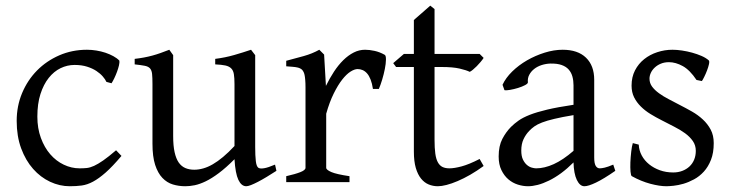

<svg xmlns="http://www.w3.org/2000/svg" viewBox="-20 -645 2592 680"><path d="M410.2 -92.8Q378.4 -55.2 354.2 -33.9Q330.1 -12.7 309.6 -1.7Q289.1 9.3 269.5 12Q250 14.6 227.1 14.6Q191.4 14.6 157.5 -1.2Q123.5 -17.1 97.2 -46.9Q70.8 -76.7 54.9 -119.6Q39.1 -162.6 39.1 -216.8Q39.1 -269.5 58.3 -315.4Q77.6 -361.3 111.1 -395.3Q144.5 -429.2 189.9 -449Q235.4 -468.8 288.1 -468.8Q304.2 -468.8 321 -466.1Q337.9 -463.4 353.3 -458.3Q368.7 -453.1 381.6 -446Q394.5 -439 402.8 -430.2Q403.8 -424.3 401.4 -413.6Q398.9 -402.8 394.5 -390.9Q390.1 -378.9 384.8 -367.9Q379.4 -356.9 375 -350.1L356.9 -355Q353 -363.8 344.2 -374Q335.4 -384.3 321.5 -393.6Q307.6 -402.8 288.3 -408.9Q269 -415 244.1 -415Q218.3 -415 194.6 -403.6Q170.9 -392.1 152.6 -369.1Q134.3 -346.2 123.3 -312Q112.3 -277.8 112.3 -231.9Q112.3 -190.4 124.8 -156.5Q137.2 -122.6 158 -98.6Q178.7 -74.7 205.8 -61.8Q232.9 -48.8 262.2 -48.8Q275.9 -48.8 287.6 -50Q299.3 -51.3 313.2 -57.6Q327.1 -64 345.5 -76.7Q363.8 -89.4 391.1 -112.8Z M959 -40Q940.9 -28.3 924.3 -18.3Q907.7 -8.3 893.6 -1Q879.4 6.3 868.7 10.5Q857.9 14.6 852.1 14.6Q835 14.6 824.2 -8.1Q813.5 -30.8 810.5 -81.1Q780.3 -50.8 755.1 -32Q730 -13.2 708.7 -2.9Q687.5 7.3 669.7 11Q651.9 14.6 636.2 14.6Q613.3 14.6 592.3 8.3Q571.3 2 555.2 -14.9Q539.1 -31.7 529.5 -61Q520 -90.3 520 -136.2V-347.2Q520 -370.6 518.6 -383.5Q517.1 -396.5 511 -403.1Q504.9 -409.7 492.2 -412.1Q479.5 -414.6 457 -417V-436.5Q474.6 -438.5 490 -441.4Q505.4 -444.3 519.8 -448.2Q534.2 -452.1 548.8 -457.3Q563.5 -462.4 579.6 -468.8L593.3 -449.7V-163.1Q593.3 -128.9 598.4 -106Q603.5 -83 613 -69.3Q622.6 -55.7 636.5 -49.8Q650.4 -43.9 668 -43.9Q683.6 -43.9 700 -48.6Q716.3 -53.2 733.6 -63.2Q751 -73.2 770 -89.1Q789.1 -105 810.5 -127.9V-347.2Q810.5 -369.1 808.3 -382.3Q806.2 -395.5 798.8 -402.8Q791.5 -410.2 778.1 -413.1Q764.6 -416 742.2 -417V-436.5Q777.3 -440.9 809.6 -450.2Q841.8 -459.5 869.1 -468.8L883.8 -449.7V-124Q883.8 -93.8 886 -74.7Q888.2 -55.7 895 -50.8Q900.9 -46.9 915 -49.1Q929.2 -51.3 954.1 -62Z M1342.8 -450.7Q1347.2 -447.8 1346.9 -433.6Q1346.7 -419.4 1343 -400.9Q1339.4 -382.3 1333.5 -362.8Q1327.6 -343.3 1321.8 -330.1H1300.8Q1297.9 -349.6 1292.5 -363.3Q1287.1 -377 1280 -385Q1272.9 -393.1 1264.4 -396.7Q1255.9 -400.4 1246.6 -400.4Q1235.8 -400.4 1221.4 -391.4Q1207 -382.3 1191.9 -363Q1176.8 -343.8 1161.9 -313.7Q1147 -283.7 1135.3 -242.2V-50.8Q1135.3 -43.5 1153.6 -35.6Q1171.9 -27.8 1217.8 -21V0H993.7V-21Q1025.9 -28.3 1043.9 -35.4Q1062 -42.5 1062 -50.8V-335Q1062 -351.1 1061 -362.1Q1060.1 -373 1058.6 -379.9Q1057.1 -386.7 1054.9 -390.6Q1052.7 -394.5 1050.8 -397Q1047.4 -400.4 1043.2 -402.6Q1039.1 -404.8 1032.5 -406.2Q1025.9 -407.7 1016.6 -408.4Q1007.3 -409.2 993.7 -410.2V-429.7Q1025.4 -438 1055.9 -446.5Q1086.4 -455.1 1110.8 -468.8L1127.9 -451.7L1134.3 -340.8Q1147.5 -367.7 1162.8 -391.1Q1178.2 -414.6 1195.8 -431.9Q1213.4 -449.2 1232.7 -459Q1252 -468.8 1272.9 -468.8Q1288.6 -468.8 1306.6 -464.8Q1324.7 -460.9 1342.8 -450.7Z M1692.9 -57.1Q1668.9 -39.6 1645.5 -26.1Q1622.1 -12.7 1600.8 -3.7Q1579.6 5.4 1561.5 10Q1543.5 14.6 1530.8 14.6Q1513.7 14.6 1498.3 8.3Q1482.9 2 1471.2 -12.5Q1459.5 -26.9 1452.6 -50.3Q1445.8 -73.7 1445.8 -107.9V-407.7H1382.8L1372.6 -421.4L1410.6 -454.1H1445.8V-574.2L1503.9 -625L1519 -612.8V-454.1H1678.7L1692.9 -439.9Q1688.5 -433.1 1681.9 -425.3Q1675.3 -417.5 1668.5 -410.6Q1661.6 -403.8 1655 -398.2Q1648.4 -392.6 1643.6 -390.6Q1631.8 -396.5 1607.9 -402.1Q1584 -407.7 1544.4 -407.7H1519V-149.9Q1519 -120.6 1521.7 -101.1Q1524.4 -81.5 1530.8 -70.1Q1537.1 -58.6 1547.1 -53.7Q1557.1 -48.8 1571.8 -48.8Q1588.9 -48.8 1614.7 -55.7Q1640.6 -62.5 1678.7 -82Z M1878.9 -48.8Q1908.2 -48.8 1941.2 -63.7Q1974.1 -78.6 2011.2 -110.8V-237.3Q1970.2 -230.5 1943.6 -224.1Q1917 -217.8 1899.9 -211.2Q1882.8 -204.6 1872.6 -197.3Q1862.3 -189.9 1854.5 -181.6Q1841.8 -168.5 1834 -151.6Q1826.2 -134.8 1826.2 -111.8Q1826.2 -92.3 1832 -80.1Q1837.9 -67.9 1846.2 -60.8Q1854.5 -53.7 1863.5 -51.3Q1872.6 -48.8 1878.9 -48.8ZM2159.2 -40Q2117.7 -11.2 2090.6 1.7Q2063.5 14.6 2049.8 14.6Q2033.7 14.6 2022.9 -7.8Q2012.2 -30.3 2011.2 -69.8Q1989.3 -47.9 1967.3 -31.7Q1945.3 -15.6 1924.3 -5.4Q1903.3 4.9 1884.5 9.8Q1865.7 14.6 1850.1 14.6Q1832.5 14.6 1814 8.8Q1795.4 2.9 1780.5 -9.8Q1765.6 -22.5 1755.9 -42.5Q1746.1 -62.5 1746.1 -90.8Q1746.1 -127.9 1759 -152.8Q1772 -177.7 1790 -195.8Q1801.8 -207.5 1816.7 -218Q1831.5 -228.5 1856.2 -238.3Q1880.9 -248 1918 -256.8Q1955.1 -265.6 2011.2 -273.9V-342.8Q2011.2 -359.4 2007.3 -373.8Q2003.4 -388.2 1994.1 -398.7Q1984.9 -409.2 1969 -414.8Q1953.1 -420.4 1929.2 -419.9Q1913.6 -419.4 1898.4 -414.6Q1883.3 -409.7 1872.1 -400.9Q1860.8 -392.1 1854.5 -380.1Q1848.1 -368.2 1849.6 -353.5Q1850.1 -349.1 1839.6 -343.5Q1829.1 -337.9 1814.7 -333.5Q1800.3 -329.1 1786.4 -326.7Q1772.5 -324.2 1766.6 -325.7L1759.8 -344.7Q1771 -369.1 1793.9 -391.6Q1816.9 -414.1 1846.4 -431.2Q1876 -448.2 1908.9 -458.5Q1941.9 -468.8 1972.7 -468.8Q2026.4 -468.8 2055.4 -440.7Q2084.5 -412.6 2084.5 -362.3V-86.9Q2084.5 -66.4 2089.8 -57.6Q2095.2 -48.8 2104 -48.8Q2110.8 -48.8 2121.6 -51.3Q2132.3 -53.7 2151.9 -62Z M2507.8 -138.2Q2507.8 -103.5 2498 -78.9Q2488.3 -54.2 2472.7 -37.1Q2457 -20 2438 -9.8Q2418.9 0.5 2400.4 5.9Q2381.8 11.2 2365.5 12.9Q2349.1 14.6 2339.8 14.6Q2316.4 14.6 2283.4 5.9Q2250.5 -2.9 2217.8 -21Q2214.4 -22.5 2213.1 -36.9Q2211.9 -51.3 2212.6 -70.1Q2213.4 -88.9 2215.6 -107.9Q2217.8 -127 2221.2 -138.2L2242.2 -132.8Q2243.2 -112.3 2252.9 -94.2Q2262.7 -76.2 2279.1 -63Q2295.4 -49.8 2317.1 -42Q2338.9 -34.2 2364.3 -34.2Q2381.8 -34.2 2396.5 -39.8Q2411.1 -45.4 2421.9 -55.4Q2432.6 -65.4 2438.5 -79.6Q2444.3 -93.8 2444.3 -110.8Q2444.3 -130.4 2433.8 -145.5Q2423.3 -160.6 2406.2 -173.1Q2389.2 -185.5 2367.4 -196.5Q2345.7 -207.5 2323.2 -219.2Q2302.7 -229.5 2283.7 -241.2Q2264.6 -252.9 2249.8 -267.6Q2234.9 -282.2 2225.8 -300.3Q2216.8 -318.4 2216.8 -341.8Q2216.8 -372.1 2229 -395.8Q2241.2 -419.4 2261.5 -435.5Q2281.7 -451.7 2307.9 -460.2Q2334 -468.8 2361.8 -468.8Q2377 -468.8 2395.3 -466.1Q2413.6 -463.4 2431.4 -458.5Q2449.2 -453.6 2464.8 -446.8Q2480.5 -439.9 2490.2 -431.2Q2493.2 -428.2 2491 -418Q2488.8 -407.7 2484.1 -395.5Q2479.5 -383.3 2474.1 -372.6Q2468.8 -361.8 2465.8 -357.9L2446.8 -361.8Q2423.3 -397 2398.2 -410.9Q2373 -424.8 2349.1 -424.8Q2333 -424.8 2320.3 -419.4Q2307.6 -414.1 2298.6 -405.5Q2289.6 -397 2284.9 -386.7Q2280.3 -376.5 2280.3 -366.2Q2280.3 -350.6 2289.6 -338.1Q2298.8 -325.7 2314 -314.7Q2329.1 -303.7 2348.4 -293.7Q2367.7 -283.7 2388.2 -272.9Q2409.2 -262.2 2430.7 -250Q2452.1 -237.8 2469.2 -221.9Q2486.3 -206.1 2497.1 -185.8Q2507.8 -165.5 2507.8 -138.2Z"/></svg>

Font: Gentium Plus Eur
Style: Regular
Weight: 400
Designer: J. Victor Gaultney, Annie Olsen, Iska Routamaa, Becca Hirsbrunner
Foundry: SIL International
Version: Version 5.000